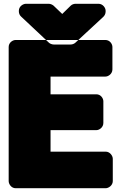

<svg xmlns="http://www.w3.org/2000/svg" viewBox="-20 -960 618 1018"><path d="M491 -270C507 -270 528 -285 528 -308V-423C528 -439 514 -460 491 -460H248V-554H539C555 -554 576 -569 576 -592V-711C576 -727 562 -748 539 -748H63C47 -748 26 -734 26 -711V0C26 16 40 38 63 38H540C556 38 578 23 578 0V-118C578 -134 563 -156 540 -156H248V-270ZM310 -886 355 -930C362 -937 373 -940 381 -940H502C525 -940 540 -919 540 -903V-898C540 -887 534 -876 527 -870L379 -733C372 -727 363 -724 354 -724H265C255 -724 244 -729 239 -734L92 -872C84 -879 80 -890 80 -899V-903C80 -926 102 -940 118 -940H238C248 -940 258 -935 264 -930Z"/></svg>

Font: Asimov Print
Style: E
Weight: 500
Designer: Google
Version: Version 2.000980; 2014